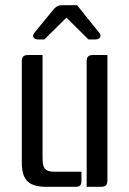

<svg xmlns="http://www.w3.org/2000/svg" viewBox="-20 -720 499 740"><path d="M367 0C388 0 394 -6 394 -27V-508H341C320 -508 314 -502 314 -481V0ZM64 -95C64 -26 90 0 159 0H269C290 0 294 -6 294 -27V-58H191C150 -58 144 -74 144 -115V-508H91C70 -508 64 -502 64 -481ZM277 -700H218C205 -700 196 -695 185 -682L112 -593C103 -582 108 -568 127 -568H151L236 -652L321 -568H348C367 -568 372 -582 363 -593Z"/></svg>

Font: Rationale One
Style: Regular
Weight: 400
Designer: Cyreal (www.cyreal.org)
Foundry: Cyreal (www.cyreal.org)
Version: Version 1.001